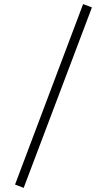

<svg xmlns="http://www.w3.org/2000/svg" viewBox="-20 -764 540 934"><path d="M427.2 -728 95.2 149.9 53.2 133.8 384.3 -744.1Z"/></svg>

Font: I.Ming
Style: Regular
Weight: 400
Designer: Ichiten Fonts Project
Version: Version 6.11; Dec 27, 2019